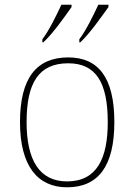

<svg xmlns="http://www.w3.org/2000/svg" viewBox="-20 -786 571 816"><path d="M317 -619V-606H321C362 -643 416 -722 441 -756V-766H398C377 -721 346 -657 317 -619ZM160 -619V-606H164C205 -643 260 -722 284 -756V-766H241C220 -721 189 -657 160 -619ZM265 10C397 10 466 -79 466 -267C466 -459 396 -542 270 -542C135 -542 65 -454 65 -267C65 -79 141 10 265 10ZM265 -15C146 -15 93 -108 93 -267C93 -433 144 -517 270 -517C386 -517 438 -438 438 -267C438 -115 393 -15 265 -15Z"/></svg>

Font: Noto Serif Gurmukhi Thin
Style: Regular
Weight: 100
Designer: Vaibhav Singh and the Monotype Design Team
Foundry: Monotype Imaging Inc.
Version: Version 2.004